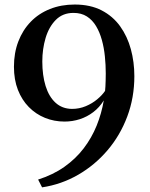

<svg xmlns="http://www.w3.org/2000/svg" viewBox="-20 -772 645 826"><path d="M301.5 -752.5Q368.5 -752.5 417 -727.5Q465.5 -702.5 496.8 -659Q528 -615.5 543 -560.2Q558 -505 558 -444.5Q558 -352 527.5 -270.8Q497 -189.5 442.5 -125.5Q388 -61.5 316 -20Q244 21.5 161 34L144 0.5Q208.5 -20 257.2 -54.5Q306 -89 340.2 -134Q374.5 -179 395.8 -231.5Q417 -284 426.5 -340Q408 -310 381.5 -289.8Q355 -269.5 323.2 -259.2Q291.5 -249 257.5 -249Q213 -249 173.5 -265Q134 -281 104 -311.5Q74 -342 57 -385.5Q40 -429 40 -485Q40 -544.5 58.8 -593.5Q77.5 -642.5 112 -678.2Q146.5 -714 194.8 -733.2Q243 -752.5 301.5 -752.5ZM289.5 -303.5Q321 -303.5 349 -315.2Q377 -327 398.2 -344.8Q419.5 -362.5 432 -381Q433 -388.5 433.5 -399.8Q434 -411 434.5 -425.5Q435 -440 435 -456Q435 -492.5 431.2 -529.5Q427.5 -566.5 418.2 -600Q409 -633.5 393.2 -659.8Q377.5 -686 353.8 -701.2Q330 -716.5 296 -716.5Q250 -716.5 220.2 -686.5Q190.5 -656.5 176.2 -608.8Q162 -561 162 -507.5Q162 -448 176.2 -402Q190.5 -356 219 -330Q247.5 -304 289.5 -303.5Z"/></svg>

Font: Merriweather 96pt Medium
Style: Regular
Weight: 500
Version: Version 2.100